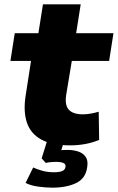

<svg xmlns="http://www.w3.org/2000/svg" viewBox="-20 -659 543 885"><path d="M303 11Q219 11 170 -16Q121 -43 104 -94Q87 -145 98 -217L123 -378H28L48 -506H157L178 -639H352L331 -506H503L483 -378H311L285 -221Q278 -174 297.5 -153Q317 -132 362 -132Q380 -132 399 -135.5Q418 -139 435 -144L437 -14Q405 -1 372 5Q339 11 303 11ZM222 206Q190 206 155 201Q120 196 98 184L133 113Q150 121 174.5 128Q199 135 228 135Q253 135 266.5 129.5Q280 124 282 110Q284 97 271.5 92Q259 87 240 87Q233 87 217.5 88Q202 89 191 92L172 71L201 -22H279L254 62L223 40Q234 36 253.5 34Q273 32 292 32Q317 32 339.5 39Q362 46 374.5 63.5Q387 81 382 111Q375 164 330.5 185Q286 206 222 206Z"/></svg>

Font: Nunito Sans 7pt Black
Style: Italic
Weight: 900
Italic angle: -9°
Version: Version 3.101;gftools[0.9.27]